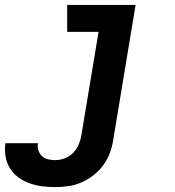

<svg xmlns="http://www.w3.org/2000/svg" viewBox="-92 -550 712 783"><path d="M133 213Q106 213 79 209.5Q52 206 27.5 197Q3 188 -17.5 173Q-38 158 -51.5 136Q-65 114 -69.5 87.5Q-74 61 -70 34Q-70 34 -69.5 34Q-69 34 -69 34H63Q63 34 63 34Q63 34 63 34Q60 49 64.5 63Q69 77 79 86.5Q89 96 103.5 99.5Q118 103 133 103Q153 103 172.5 95.5Q192 88 206.5 73Q221 58 229 39Q237 20 240 1L310 -420H182V-530H461L370 19Q366 46 356.5 72.5Q347 99 330 122.5Q313 146 290 164Q267 182 241 193.5Q215 205 187.5 209Q160 213 133 213Z"/></svg>

Font: Iosevka Slab XBdEx
Style: Italic
Weight: 800
Width: 7
Italic angle: -9°
Monospace: yes
Designer: Belleve Invis
Foundry: Belleve Invis
Version: Version 11.1.1; ttfautohint (v1.8.3)